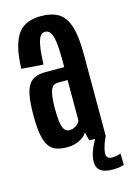

<svg xmlns="http://www.w3.org/2000/svg" viewBox="-117 -662 591 875"><g transform="rotate(-15 178.5 -224.0)"><path d="M130.5 4Q149 4 164.5 -0.2Q180 -4.5 192.2 -11.2Q204.5 -18 212.5 -25.5Q220.5 -33 223.5 -41L234 0H311.5V-385Q311.5 -472 296 -519.2Q280.5 -566.5 248.8 -585.5Q217 -604.5 167 -604.5Q133.5 -604.5 106.8 -594.8Q80 -585 61.5 -562.2Q43 -539.5 32 -498.8Q21 -458 19 -395.5L121.5 -388Q124 -444.5 129.5 -475.5Q135 -506.5 144.2 -518.5Q153.5 -530.5 166.5 -530.5Q182 -530.5 191.2 -517.8Q200.5 -505 205.2 -473.5Q210 -442 210 -385.5V-352.5H121.5Q93.5 -352.5 73.5 -344.5Q53.5 -336.5 41.2 -317.2Q29 -298 23.2 -263.8Q17.5 -229.5 17.5 -175.5Q17.5 -118.5 24.2 -83Q31 -47.5 45.2 -28.5Q59.5 -9.5 80.5 -2.8Q101.5 4 130.5 4ZM159 -68.5Q150.5 -68.5 143.2 -73Q136 -77.5 130.8 -89Q125.5 -100.5 122.8 -122.5Q120 -144.5 120 -180.5Q120 -216 123.2 -238.2Q126.5 -260.5 132 -271.8Q137.5 -283 145.8 -287.2Q154 -291.5 164 -291.5H209.5V-100.5Q207.5 -94 200.2 -86.2Q193 -78.5 182.5 -73.5Q172 -68.5 159 -68.5ZM302 156Q315 156 326.8 154.8Q338.5 153.5 346.5 151.2Q354.5 149 357 148.5L355.5 94Q353.5 95.5 346.8 97.5Q340 99.5 331.2 100.8Q322.5 102 314.5 102Q301.5 102 294.8 96Q288 90 288 77.5Q288 66.5 291.8 52Q295.5 37.5 301.2 22.8Q307 8 311.5 0H261Q256.5 8 248.5 24.2Q240.5 40.5 234.2 60.2Q228 80 228 99Q228 122.5 239 134.8Q250 147 266.5 151.5Q283 156 302 156Z"/></g></svg>

Font: Anybody ExtraCondensed Medium
Style: Regular
Weight: 500
Width: 2
Version: Version 1.113;gftools[0.9.25]